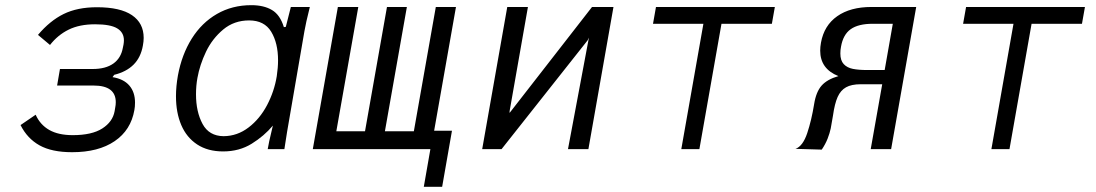

<svg xmlns="http://www.w3.org/2000/svg" viewBox="-20 -577 4240 743"><path d="M59.5 -93 118 -133Q135.5 -94 170.8 -74Q206 -54 261.5 -54Q335.5 -54 375.8 -79.8Q416 -105.5 423.5 -146.5L426 -161.5Q428 -171 428 -181.5Q428 -246 342 -246H201L212 -310H339Q389 -310 418.8 -331.2Q448.5 -352.5 455.5 -392.5L458 -404.5Q459.5 -413.5 459.5 -421Q459.5 -451.5 433.5 -467.2Q407.5 -483 348 -483Q287.5 -483 245.5 -462.2Q203.5 -441.5 173.5 -403L127 -442Q173 -496.5 226.2 -522.8Q279.5 -549 355 -549Q445.5 -549 490.8 -518.2Q536 -487.5 536 -430.5Q536 -417 533 -401Q525 -355 497 -327Q469 -299 422 -287.5L415.5 -278.5Q458.5 -271.5 480.5 -246Q502.5 -220.5 502.5 -180Q502.5 -163.5 500 -151Q486.5 -73.5 423.8 -30.8Q361 12 259 12Q180.5 12 133 -14.5Q85.5 -41 59.5 -93Z M661 -204.5Q661 -243 668.5 -285Q683.5 -366 722 -427.5Q760.5 -489 819.5 -523Q878.5 -557 952.5 -557Q1001 -557 1032.5 -538.2Q1064 -519.5 1078.5 -472L1086 -473L1105.5 -550H1179Q1163 -486 1158 -456L1091 -67L1080.5 0H1016Q1020 -25 1031.5 -72L1036 -91Q1002 -50.5 954 -20.8Q906 9 843.5 9Q784 9 743 -18Q702 -45 681.5 -93Q661 -141 661 -204.5ZM1051 -282Q1056 -315.5 1056 -343.5Q1056 -410.5 1029.5 -454.2Q1003 -498 944 -498Q886 -498 843.8 -462.8Q801.5 -427.5 777.2 -376.8Q753 -326 744 -275.5Q738.5 -245.5 738.5 -212Q738.5 -144.5 763.8 -97.5Q789 -50.5 845.5 -50Q898.5 -50.5 942 -83.8Q985.5 -117 1013.5 -170.2Q1041.5 -223.5 1051 -282Z M1645.5 0H1190.5L1287.5 -550H1366.5L1281.5 -69H1392.5L1477.5 -550H1554.5L1469.5 -69H1581.5L1666.5 -550H1744.5L1660 -71H1729L1691 146H1620Z M1943 -550H2023L1952 -146.5V-140L2271 -550H2354L2257 0H2178L2259 -431.5L2254 -421L1921 0H1846Z M2702 -485H2507L2518.5 -550H2978.5L2967 -485H2772L2686.5 0H2616.5Z M3130.5 -174Q3138 -221.5 3159.5 -245.8Q3181 -270 3224.5 -282.5Q3154 -310.5 3154 -381Q3154 -395.5 3157 -412Q3169 -478.5 3219.8 -514.2Q3270.5 -550 3352.5 -550H3525.5L3428.5 0H3349.5L3394 -251H3311Q3275 -251 3254 -239.2Q3233 -227.5 3221.5 -201.8Q3210 -176 3203.5 -130Q3198.5 -98.5 3194.8 -80.2Q3191 -62 3182.8 -40.8Q3174.5 -19.5 3160 2L3058.5 -1Q3087 -11.5 3103.8 -61.8Q3120.5 -112 3130.5 -174ZM3403.5 -306 3435 -485H3357.5Q3301.5 -485 3272 -464Q3242.5 -443 3234.5 -396Q3232 -384 3232 -370Q3232 -343 3245 -329Q3258 -315 3280.2 -310.5Q3302.5 -306 3337 -306Z M3902 -485H3707L3718.5 -550H4178.5L4167 -485H3972L3886.5 0H3816.5Z"/></svg>

Font: JuliaMono Light
Style: Italic
Weight: 300
Italic angle: -9°
Monospace: yes
Designer: cormullion
Foundry: corm
Version: Version 0.054; ttfautohint (v1.8.4)